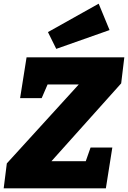

<svg xmlns="http://www.w3.org/2000/svg" viewBox="-33 -1021 694 1041"><path d="M-13 0 4 -135 394 -563H225L193 -489H76L111 -710H641L624 -569L246 -147H432L458 -221H576L541 0ZM272 -756 227 -847 502 -1001 561 -858Z"/></svg>

Font: Bitter Black
Style: Italic
Weight: 900
Italic angle: -9°
Designer: Sol Matas, and Bitter project Authors
Foundry: Sol Matas
Version: Version 2.001